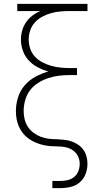

<svg xmlns="http://www.w3.org/2000/svg" viewBox="-20 -755 540 990"><path d="M250 215V178H292Q311 178 330 173.5Q349 169 363.5 156.5Q378 144 384.5 126Q391 108 391 89Q391 69 382 50.5Q373 32 356.5 20.5Q340 9 320 4.5Q300 0 279.5 0Q259 0 239 -1.5Q219 -3 199.5 -8Q180 -13 161.5 -21Q143 -29 126.5 -41Q110 -53 97.5 -69Q85 -85 77 -103.5Q69 -122 65.5 -142Q62 -162 62 -182Q62 -182 62 -182Q62 -182 62 -182Q62 -218 73 -253Q84 -288 107.5 -315Q131 -342 163 -359.5Q195 -377 229 -386Q201 -394 174.5 -408Q148 -422 128 -443.5Q108 -465 98 -493.5Q88 -522 88 -551Q88 -575 94.5 -598Q101 -621 114.5 -640.5Q128 -660 147 -674.5Q166 -689 188 -698H69V-735H431V-698H340Q316 -698 292 -696Q268 -694 244.5 -687.5Q221 -681 199 -669.5Q177 -658 160.5 -640Q144 -622 136 -599Q128 -576 128 -551Q128 -527 136 -503.5Q144 -480 160.5 -462.5Q177 -445 199 -433.5Q221 -422 244.5 -415.5Q268 -409 292 -406.5Q316 -404 340 -404H377V-368H340Q312 -368 283.5 -364.5Q255 -361 228 -352Q201 -343 176.5 -327.5Q152 -312 135 -289.5Q118 -267 110 -239Q102 -211 102 -182Q102 -161 107 -140Q112 -119 124 -101Q136 -83 153.5 -70Q171 -57 191 -49.5Q211 -42 232.5 -39.5Q254 -37 275 -37Q294 -36 313 -34Q332 -32 350 -25.5Q368 -19 383.5 -8.5Q399 2 410 17.5Q421 33 426 51.5Q431 70 431 89Q431 116 421.5 141.5Q412 167 392 184.5Q372 202 345.5 208.5Q319 215 292 215Z"/></svg>

Font: Iosevka SS04 Extralight
Style: Regular
Weight: 200
Monospace: yes
Designer: Belleve Invis
Foundry: Belleve Invis
Version: Version 19.0.0; ttfautohint (v1.8.4)